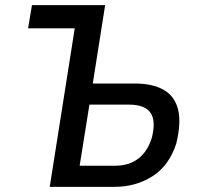

<svg xmlns="http://www.w3.org/2000/svg" viewBox="-20 -725 766 745"><path d="M173 0 270 -615H89L104 -705H388L340 -401H502Q571 -401 614 -377Q657 -353 670.5 -302Q684 -251 664 -168Q636 -82 571.5 -41Q507 0 425 0ZM289 -82H427Q480 -82 516 -109Q552 -136 569 -190Q586 -257 563.5 -288Q541 -319 481 -319H327Z"/></svg>

Font: Nunito Sans 7pt Condensed SemiBold
Style: Italic
Weight: 600
Width: 3
Italic angle: -9°
Designer: Vernon Adams
Foundry: Vernon Adams
Version: Version 3.101;gftools[0.9.27]